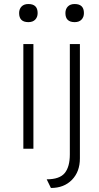

<svg xmlns="http://www.w3.org/2000/svg" viewBox="-20 -739 491 954"><path d="M121 -629Q75 -629 75 -674Q75 -694 87 -706.5Q99 -719 121 -719Q167 -719 167 -674Q167 -654 155 -641.5Q143 -629 121 -629ZM96 0V-520H146V0ZM351 -629Q305 -629 305 -674Q305 -694 317 -706.5Q329 -719 351 -719Q397 -719 397 -674Q397 -654 385 -641.5Q373 -629 351 -629ZM233 195 212 152Q276 152 301.5 121Q327 90 327 28V-520H377V48Q377 114 337.5 154.5Q298 195 233 195Z"/></svg>

Font: Lexend ExtraLight
Style: Regular
Weight: 200
Designer: Bonnie Shaver-Troup, Thomas Jockin
Foundry: Lexend
Version: Version 1.007; ttfautohint (v1.8.3)